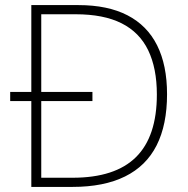

<svg xmlns="http://www.w3.org/2000/svg" viewBox="-20 -734 740 754"><path d="M288 -714Q403 -714 480.5 -674Q558 -634 597 -556Q636 -478 636 -364Q636 -244 595 -163Q554 -82 471 -41Q388 0 265 0H103V-337H20V-373H103V-714ZM277 -678H142V-373H343V-337H142V-36H265Q432 -36 514 -117Q596 -198 596 -363Q596 -466 562 -536.5Q528 -607 457.5 -642.5Q387 -678 277 -678Z"/></svg>

Font: Noto Sans Hebrew ExtraLight
Style: Regular
Weight: 250
Designer: Monotype Design Team
Foundry: Monotype Imaging Inc.
Version: Version 2.003